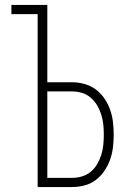

<svg xmlns="http://www.w3.org/2000/svg" viewBox="-20 -755 540 775"><path d="M132 0V-698H26V-735H171V-423H271Q296 -423 321 -416Q346 -409 366.5 -394Q387 -379 401.5 -357.5Q416 -336 424.5 -312Q433 -288 436 -262.5Q439 -237 439 -211Q439 -186 436 -160.5Q433 -135 424.5 -111Q416 -87 401.5 -65.5Q387 -44 366.5 -28.5Q346 -13 321 -6.5Q296 0 271 0ZM271 -37Q291 -37 311 -43Q331 -49 346.5 -62Q362 -75 372.5 -93Q383 -111 389 -130.5Q395 -150 397 -170.5Q399 -191 399 -211Q399 -232 397 -252Q395 -272 389 -291.5Q383 -311 372.5 -329Q362 -347 346.5 -360.5Q331 -374 311 -380Q291 -386 271 -386H171V-37Z"/></svg>

Font: Iosevka SS18 Extralight
Style: Regular
Weight: 200
Monospace: yes
Designer: Belleve Invis
Foundry: Belleve Invis
Version: Version 25.1.1; ttfautohint (v1.8.4)